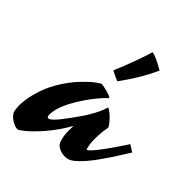

<svg xmlns="http://www.w3.org/2000/svg" viewBox="-198 -616 740 757"><g transform="rotate(30 172.0 -237.0)"><path d="M252 -43Q252 -40 254.9 -40Q259.3 -40 269.5 -46.4Q279.8 -52.7 293 -62.5Q306.2 -72.3 321 -84.5Q335.9 -96.7 349.6 -108.4Q363.3 -120.1 374.3 -129.9Q385.3 -139.6 391.1 -145Q395.5 -140.6 402.1 -133.3Q408.7 -126 414.1 -120.1Q402.3 -109.4 386 -94Q369.6 -78.6 350.8 -62Q332 -45.4 312 -29.1Q292 -12.7 272.9 0Q253.9 12.7 236.8 20.8Q219.7 28.8 207 28.8Q198.2 28.8 187.7 25.4Q177.2 22 168.5 15.9Q159.7 9.8 153.8 1.5Q147.9 -6.8 147.9 -17.1Q147.9 -21 147.7 -26.6Q147.5 -32.2 148.4 -41.3Q149.4 -50.3 152.3 -63.2Q155.3 -76.2 161.1 -95.2Q145 -78.1 123.3 -59.6Q101.6 -41 77.6 -24.4Q53.7 -7.8 29.5 5.6Q5.4 19 -15.1 25.9Q-17.6 26.9 -19 26.9Q-20.5 26.9 -22 26.9Q-26.9 26.9 -34.9 22Q-43 17.1 -50.8 9Q-58.6 1 -64.2 -9.3Q-69.8 -19.5 -69.8 -29.8Q-69.8 -32.7 -66.9 -49.3Q-64 -65.9 -53 -91.6Q-42 -117.2 -20.5 -149.2Q1 -181.2 38.1 -214.8Q57.1 -231.9 79.1 -247.1Q97.7 -259.8 121.6 -272.9Q145.5 -286.1 171.9 -293.9Q172.9 -293.9 173.6 -294.4Q174.3 -294.9 175.8 -293.9Q181.6 -292 189.7 -287.8Q197.8 -283.7 205.8 -279.1Q213.9 -274.4 220 -269.8Q226.1 -265.1 228 -262.2Q228.5 -261.2 228 -260.7L227.1 -259.8Q205.1 -248 185.5 -233.6Q166 -219.2 150.9 -206.5Q133.3 -191.4 118.2 -176.8Q82.5 -141.6 68.8 -116Q55.2 -90.3 55.2 -79.1Q55.2 -70.8 62 -70.8Q68.8 -70.8 79.3 -76.4Q89.8 -82 103 -91.6Q116.2 -101.1 132.1 -114Q147.9 -127 165 -141.1Q180.2 -153.3 194.3 -167.5Q206.5 -179.2 219.7 -194.3Q232.9 -209.5 242.2 -225.1Q242.2 -225.6 242.7 -226.1Q243.2 -226.6 244.1 -226.1Q249.5 -222.2 256.3 -213.1Q263.2 -204.1 269 -193.4Q274.9 -182.6 279.1 -172.6Q283.2 -162.6 283.2 -157.2Q272 -134.3 265.9 -115.5Q259.8 -96.7 256.6 -82.5Q253.4 -68.4 252.7 -58.3Q252 -48.3 252 -43ZM346.2 -454.1Q318.8 -420.4 287.1 -390.1Q255.4 -359.9 223.1 -334Q220.7 -335.4 215.6 -339.4Q210.4 -343.3 205.1 -348.1Q199.7 -353 194.8 -357.2Q189.9 -361.3 188 -363.8Q200.2 -378.9 215.3 -399.4Q230.5 -419.9 244.6 -440.2Q258.8 -460.4 270 -477.3Q281.2 -494.1 286.1 -502.9Q296.4 -498 305.9 -490.5Q315.4 -482.9 323.5 -475.6Q331.5 -468.3 337.4 -462.2Q343.3 -456.1 346.2 -454.1Z"/></g></svg>

Font: Yesteryear
Style: Regular
Weight: 400
Designer: Astigmatic (AOETI)
Foundry: Astigmatic (AOETI)
Version: Version 1.000